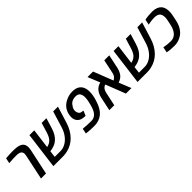

<svg xmlns="http://www.w3.org/2000/svg" viewBox="281 -1876 3120 3120"><g transform="rotate(-45 1841.0 -316.0)"><path d="M260.7 0 353 -433.6Q357.4 -452.1 357.4 -469.2Q357.4 -501.5 338.9 -521Q333 -527.8 324.7 -532.5Q316.4 -537.1 307.1 -540.5Q293.9 -544.9 274.7 -546.9Q255.4 -548.8 238.3 -548.8Q202.1 -548.8 164.8 -547.1Q127.4 -545.4 72.8 -541L92.3 -633.3Q182.6 -640.6 242.2 -640.6Q307.1 -640.6 346.7 -635.3Q386.2 -629.9 417.5 -612.8Q437 -602.5 449.5 -587.4Q461.9 -572.3 468.8 -554.7Q474.1 -541 475.6 -527.3Q477.1 -513.7 477.1 -501.5Q477.1 -473.6 468.3 -433.6L376 0Z M544.9 0 626 -630.9H736.8L692.9 -291Q723.1 -297.9 742.9 -306.9Q762.7 -315.9 780.3 -330.6Q807.6 -352.1 825.2 -386.2Q842.8 -420.4 855 -458.5L907.2 -630.9H1016.1L964.4 -460Q944.8 -396.5 919.2 -352.3Q893.6 -308.1 857.9 -276.9Q820.8 -244.1 777.3 -228Q733.9 -211.9 681.6 -205.1L667.5 -90.8H800.8Q856.4 -90.8 909.9 -118.9Q963.4 -147 1005.9 -198.2Q1059.1 -260.7 1087.4 -354L1171.9 -630.9H1281.7L1195.8 -352.1Q1174.3 -281.2 1141.1 -223.6Q1107.9 -166 1064.9 -122.1Q981.9 -38.6 869.1 -12.7Q821.8 0 771.5 0Z M1476.6 9.8Q1428.7 9.8 1384.8 7.3Q1340.8 4.9 1314.9 1L1293.9 -2L1313 -91.8Q1359.4 -86.9 1406 -84.5Q1452.6 -82 1499 -82Q1531.2 -82 1557.9 -93Q1584.5 -104 1603.5 -123.5Q1629.4 -150.4 1645.3 -185.8Q1661.1 -221.2 1673.8 -267.1Q1684.6 -305.2 1693.4 -349.9Q1702.1 -394.5 1702.1 -428.7Q1702.1 -480 1679.4 -513.4Q1656.7 -546.9 1598.6 -546.9Q1563.5 -546.9 1535.2 -536.6Q1506.8 -526.4 1488.8 -510.3Q1468.8 -490.2 1456.5 -468.8Q1427.7 -431.2 1427.7 -384.8Q1427.7 -353.5 1445.8 -325.9Q1463.9 -298.3 1507.8 -295.9L1529.3 -292L1493.7 -208L1470.2 -209Q1392.6 -211.4 1352.5 -252.4Q1312.5 -293.5 1312.5 -354Q1312.5 -367.2 1313.5 -381.1Q1314.5 -395 1319.3 -417Q1332 -478 1367.4 -524.4Q1402.8 -570.8 1455.1 -597.7Q1531.7 -640.6 1618.2 -640.6Q1692.4 -640.6 1736.3 -614Q1780.3 -587.4 1799.6 -541.3Q1818.8 -495.1 1818.8 -437Q1818.8 -397.9 1809.8 -347.9Q1800.8 -297.9 1784.2 -251.5Q1742.7 -115.2 1666.3 -52.7Q1589.8 9.8 1476.6 9.8Z M1831.1 0 1878.9 -224.1Q1886.2 -259.3 1897.7 -289.3Q1909.2 -319.3 1928.2 -345.7Q1967.8 -401.9 2045.9 -422.9L1960.9 -630.9H2087.9L2220.7 -292Q2232.4 -297.4 2241.7 -307.1Q2264.6 -320.3 2277.1 -341.8Q2289.6 -363.3 2297.4 -400.4L2346.2 -630.9H2460.4L2411.6 -400.9Q2396.5 -330.1 2362.3 -282.2Q2325.2 -231 2254.4 -210L2339.8 0H2212.4L2079.6 -341.3Q2065.9 -338.9 2050.8 -328.1Q2028.3 -314 2014.6 -289.1Q2001 -264.2 1992.7 -224.6L1944.8 0Z M2479.5 0 2560.5 -630.9H2671.4L2627.4 -291Q2657.7 -297.9 2677.5 -306.9Q2697.3 -315.9 2714.8 -330.6Q2742.2 -352.1 2759.8 -386.2Q2777.3 -420.4 2789.6 -458.5L2841.8 -630.9H2950.7L2898.9 -460Q2879.4 -396.5 2853.8 -352.3Q2828.1 -308.1 2792.5 -276.9Q2755.4 -244.1 2711.9 -228Q2668.5 -211.9 2616.2 -205.1L2602.1 -90.8H2735.4Q2791 -90.8 2844.5 -118.9Q2897.9 -147 2940.4 -198.2Q2993.7 -260.7 3022 -354L3106.4 -630.9H3216.3L3130.4 -352.1Q3108.9 -281.2 3075.7 -223.6Q3042.5 -166 2999.5 -122.1Q2916.5 -38.6 2803.7 -12.7Q2756.3 0 2706.1 0Z M3322.3 9.8Q3221.2 9.8 3154.8 -5.9L3175.3 -103Q3179.2 -102.1 3183.6 -100.8Q3188 -99.6 3193.4 -98.1Q3214.8 -94.2 3252.2 -89.6Q3289.6 -85 3333 -85Q3367.7 -85 3397.7 -98.6Q3427.7 -112.3 3448.2 -134.3Q3468.3 -155.8 3486.1 -190.2Q3503.9 -224.6 3513.2 -268.6L3531.2 -353.5Q3540.5 -393.6 3540.5 -423.3Q3540.5 -450.2 3535.2 -472.7Q3529.8 -495.1 3516.6 -511.2Q3485.4 -548.3 3414.1 -548.3Q3354.5 -548.3 3289.6 -535.2Q3274.4 -531.7 3266.6 -530.3L3286.1 -624.5Q3321.8 -632.8 3366.9 -636.7Q3412.1 -640.6 3458 -640.6Q3509.3 -640.6 3549.6 -625Q3589.8 -609.4 3613.3 -583Q3629.9 -564.5 3639.6 -541.5Q3649.4 -518.6 3653.3 -493.2Q3657.2 -468.8 3657.2 -448.2Q3657.2 -403.3 3646.5 -353L3628.9 -268.6Q3620.1 -227.5 3607.2 -192.6Q3594.2 -157.7 3573.2 -124.5Q3553.2 -93.3 3524.7 -66.4Q3496.1 -39.6 3457 -22Q3430.2 -7.8 3394.8 1Q3359.4 9.8 3322.3 9.8Z"/></g></svg>

Font: Open Sans SemiBold
Style: Italic
Weight: 600
Italic angle: -12°
Designer: Monotype Design Team
Foundry: Monotype Imaging Inc.
Version: Version 3.003; ttfautohint (v1.8.4)